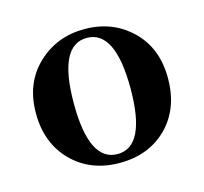

<svg xmlns="http://www.w3.org/2000/svg" viewBox="-66 -910 557 524"><g transform="rotate(-15 212.5 -648.0)"><path d="M212.9 -836.9Q292 -836.9 345.5 -785.4Q398.9 -733.9 398.9 -648.9Q398.9 -563 347.2 -511Q295.4 -459 212.9 -459Q130.4 -459 78.1 -511.7Q25.9 -564.5 25.9 -648.9Q25.9 -733.4 80.1 -785.2Q134.3 -836.9 212.9 -836.9ZM293 -647.9Q293 -812 212.9 -812Q132.8 -812 132.8 -647.9Q132.8 -483.9 212.9 -483.9Q293 -483.9 293 -647.9Z"/></g></svg>

Font: Noto Serif JP Black
Style: Regular
Weight: 900
Designer: Ryoko NISHIZUKA  (kana & ideographs); Frank Grießhammer (Latin, Greek & Cyrillic); Wenlong ZHANG  (bopomofo); Sandoll Co
Foundry: Adobe Systems Incorporated
Version: Version 1.001;PS 1.001;hotconv 16.6.54;makeotf.lib2.5.65590